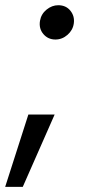

<svg xmlns="http://www.w3.org/2000/svg" viewBox="-31 -540 352 735"><path d="M-11.2 175.3 77.6 -101.6H178.2L56.2 175.3ZM181.2 -388.7Q152.8 -388.7 135 -409.7Q117.2 -430.7 122.1 -460.4Q126.5 -486.3 147.2 -503.2Q168 -520 191.9 -520Q221.7 -520 238.5 -499Q255.4 -478 251.5 -450.2Q248 -424.8 227.5 -406.7Q207 -388.7 181.2 -388.7Z"/></svg>

Font: Inter
Style: Italic
Weight: 400
Italic angle: -9.3988°
Designer: Rasmus Andersson
Foundry: rsms
Version: Version 4.001;git-66647c0bb